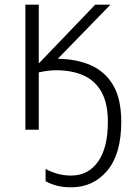

<svg xmlns="http://www.w3.org/2000/svg" viewBox="-20 -552 577 817"><path d="M496 -33Q496 103 436.5 174Q377 245 283 245Q248 245 221.5 238Q195 231 174 219V167Q196 179 223 187Q250 195 283 195Q355 195 397 136Q439 77 439 -33Q439 -112 412 -160.5Q385 -209 335.5 -231Q286 -253 219 -253Q200 -253 181.5 -250.5Q163 -248 145 -244V0H88V-532H145V-282L385 -532H450L226 -302Q305 -301 366 -274.5Q427 -248 461.5 -189.5Q496 -131 496 -33Z"/></svg>

Font: Noto Sans Light
Style: Regular
Weight: 300
Designer: Monotype Design Team
Foundry: Monotype Imaging Inc.
Version: Version 2.007